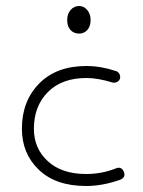

<svg xmlns="http://www.w3.org/2000/svg" viewBox="-20 -614 478 640"><path d="M267 6Q166 6 109.5 -48Q53 -102 53 -185Q53 -277 110.5 -335.5Q168 -394 268 -394Q316 -394 367 -377Q374 -375 378 -367.5Q382 -360 380 -352Q378 -345 370.5 -341Q363 -337 355 -339Q306 -354 268 -354Q186 -354 139.5 -307Q93 -260 93 -185Q93 -119 139.5 -76.5Q186 -34 267 -34Q320 -34 367 -53Q385 -60 393 -41Q400 -23 381 -15Q322 6 267 6ZM244 -502Q226 -502 215 -514Q204 -526 204 -547Q204 -568 215.5 -581Q227 -594 244 -594Q259 -594 270.5 -581Q282 -568 282 -547Q282 -526 271 -514Q260 -502 244 -502Z"/></svg>

Font: Hoogli Light
Style: Regular
Weight: 300
Designer: Anand Singh Naorem
Foundry: Brand New Type
Version: Version 1.00 b007